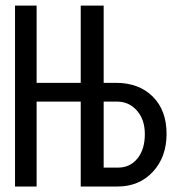

<svg xmlns="http://www.w3.org/2000/svg" viewBox="-20 -679 640 699"><path d="M357.4 -658.7V-377.4H402.3Q485.8 -377.4 536.1 -327.4Q586.4 -277.3 586.4 -191.9Q586.4 -107.4 536.6 -53.7Q486.8 0 408.2 0H273.9V-309.1H113.3V0H34.7V-658.7H113.3V-377.4H273.9V-658.7ZM507.3 -190.9Q507.3 -243.7 478.5 -276.4Q449.7 -309.1 405.8 -309.1H357.4V-68.8H409.7Q453.6 -68.8 480.5 -102.1Q507.3 -135.3 507.3 -190.9Z"/></svg>

Font: Cousine
Style: Regular
Weight: 400
Monospace: yes
Designer: Steve Matteson
Foundry: Ascender Corporation
Version: Version 1.20